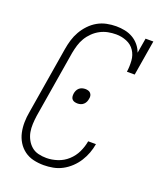

<svg xmlns="http://www.w3.org/2000/svg" viewBox="-139 -831 778 928"><g transform="rotate(20 250.0 -367.5)"><path d="M197 8Q169 8 143.5 2Q118 -4 97.5 -19Q77 -34 63.5 -56Q50 -78 44.5 -103.5Q39 -129 39.5 -156Q40 -183 45 -210L102 -555Q106 -579 113 -602.5Q120 -626 132.5 -648Q145 -670 163 -689Q181 -708 203 -720.5Q225 -733 249.5 -738Q274 -743 298 -743Q321 -743 343 -738.5Q365 -734 384 -723Q403 -712 417 -695Q431 -678 438 -658L451 -735H491L461 -554H421Q425 -583 423 -611.5Q421 -640 406 -662.5Q391 -685 365 -695.5Q339 -706 311 -706Q290 -706 269.5 -702Q249 -698 230 -688Q211 -678 195 -662.5Q179 -647 168 -628.5Q157 -610 151 -590Q145 -570 141 -549L84 -204Q81 -183 80 -161.5Q79 -140 82.5 -120.5Q86 -101 95.5 -83Q105 -65 120 -52Q135 -39 155 -34Q175 -29 197 -29Q225 -29 254 -38.5Q283 -48 306 -69Q329 -90 342 -117.5Q355 -145 360 -174H400Q396 -150 387.5 -127Q379 -104 365.5 -82.5Q352 -61 333 -43Q314 -25 291.5 -13Q269 -1 244.5 3.5Q220 8 197 8ZM249 -328Q241 -328 233.5 -330Q226 -332 221 -337.5Q216 -343 215 -350.5Q214 -358 215 -366Q216 -374 219.5 -382Q223 -390 229.5 -396Q236 -402 244.5 -404.5Q253 -407 261 -407Q268 -407 275.5 -405Q283 -403 288 -397.5Q293 -392 294.5 -384.5Q296 -377 294 -369Q293 -361 289.5 -353Q286 -345 279.5 -339Q273 -333 265 -330.5Q257 -328 249 -328Z"/></g></svg>

Font: Iosevka Slab XLtObl
Style: Regular
Weight: 200
Italic angle: -9°
Monospace: yes
Designer: Belleve Invis
Foundry: Belleve Invis
Version: Version 11.1.1; ttfautohint (v1.8.3)